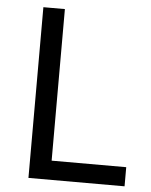

<svg xmlns="http://www.w3.org/2000/svg" viewBox="-52 -757 628 800"><g transform="rotate(5 262.0 -357.0)"><path d="M97 0H499V-80H187V-714H97Z"/></g></svg>

Font: Noto Sans Psalter Pahlavi
Style: Regular
Weight: 400
Designer: Monotype Design Team
Foundry: Monotype Imaging Inc.
Version: Version 2.002